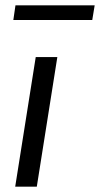

<svg xmlns="http://www.w3.org/2000/svg" viewBox="-20 -700 375 720"><path d="M37 0 114 -486H195L118 0ZM30 -625 38 -680H335L326 -625Z"/></svg>

Font: Nunito Sans
Style: Italic
Weight: 400
Italic angle: -9°
Designer: Vernon Adams
Foundry: Vernon Adams
Version: Version 3.006; ttfautohint (v1.8.3)